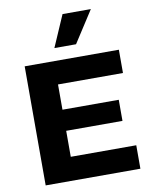

<svg xmlns="http://www.w3.org/2000/svg" viewBox="-97 -976 828 1048"><g transform="rotate(-10 317.0 -452.5)"><path d="M70 0V-660H592V-531H232V-391H544V-274H232V-130H595V0ZM367 -730H247L323 -905H480Z"/></g></svg>

Font: Bricolage Grotesque 10pt ExtraBold
Style: Regular
Weight: 800
Designer: Mathieu Triay
Foundry: Atelier Triay
Version: Version 1.000; ttfautohint (v1.8.4.7-5d5b);gftools[0.9.32]